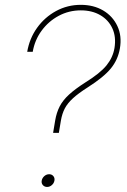

<svg xmlns="http://www.w3.org/2000/svg" viewBox="-20 -757 516 782"><path d="M196.3 -215.8 204.6 -265.6Q210 -298.3 223.1 -323.7Q236.3 -349.1 261.5 -372.1Q286.6 -395 327.1 -420.9Q387.7 -458.5 413.8 -490.7Q439.9 -522.9 446.3 -561.5Q453.6 -606.9 437.7 -641.4Q421.9 -675.8 388.4 -695.3Q355 -714.8 309.1 -714.8Q260.7 -714.8 219.2 -692.6Q177.7 -670.4 149.7 -632.3Q121.6 -594.2 113.3 -545.9H90.8Q100.1 -600.6 131.1 -643.8Q162.1 -687 208.5 -712.2Q254.9 -737.3 309.1 -737.3Q361.3 -737.3 400.1 -714.4Q439 -691.4 458 -651.1Q477.1 -610.8 468.3 -559.6Q460.4 -513.7 431.6 -478.3Q402.8 -442.9 336.9 -400.9Q299.3 -377 277.3 -356.9Q255.4 -336.9 244.1 -315.7Q232.9 -294.4 228 -265.6L219.7 -215.8ZM171.9 4.4Q161.1 4.4 154.5 -3.2Q147.9 -10.7 149.9 -21.5Q151.9 -32.2 160.6 -39.8Q169.4 -47.4 180.2 -47.4Q190.9 -47.4 197.3 -39.8Q203.6 -32.2 201.7 -21.5Q199.7 -10.7 191.2 -3.2Q182.6 4.4 171.9 4.4Z"/></svg>

Font: Inter 16pt Thin
Style: Italic
Weight: 250
Italic angle: -9.3988°
Version: Version 4.001;git-66647c0bb